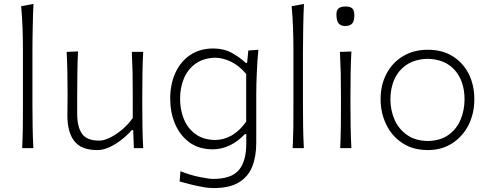

<svg xmlns="http://www.w3.org/2000/svg" viewBox="-20 -763 2520 989"><path d="M94.3 0H151.9C150 -37.1 148.6 -72.9 148.1 -107.6C147.6 -141.9 147.1 -179.5 147.1 -220.5V-495.2C147.1 -538.6 147.6 -580.5 148.6 -621C149 -661.4 150.5 -701.9 152.4 -742.9L89 -731C92.4 -694.3 94.8 -656.7 96.2 -617.6C97.6 -578.6 98.1 -537.6 98.1 -495.2V-220.5C98.1 -179.5 98.1 -141.9 97.6 -107.6C97.1 -72.9 95.7 -37.1 94.3 0Z M480.5 10C502.9 10 525.7 4.3 548.6 -7.1C571 -18.1 591.9 -31.9 611.4 -47.6C631 -63.3 646.7 -78.6 658.6 -92.9H666.2L669.5 0H717.6C715.7 -37.1 714.3 -72.9 713.8 -107.6C713.3 -141.9 712.9 -179.5 712.9 -220.5V-271.4C712.9 -312.9 713.3 -351.4 713.8 -387.1C714.3 -422.4 715.7 -458.6 717.6 -495.7H659C660.5 -458.6 661.9 -422.9 662.9 -388.1C663.3 -353.3 663.8 -315.7 663.8 -275.2V-155.2C648.6 -133.3 630.5 -113.8 610 -96.2C589 -78.6 568.1 -64.3 547.1 -54.3C526.2 -43.8 507.6 -38.6 491.4 -38.6C448.1 -38.6 418.6 -50.5 402.4 -74.3C385.7 -97.6 377.6 -132.4 377.6 -178.6V-275.2C377.6 -315.7 378.1 -353.3 378.6 -389C379 -424.8 380 -461 381.9 -498.1L323.3 -495.7C325.2 -458.6 326.7 -422.4 327.1 -387.1C327.6 -351.4 328.1 -312.9 328.1 -271.4C328.1 -256.7 328.1 -241 327.6 -224.8C327.1 -208.6 327.1 -189.5 327.1 -168.1C327.1 -110.5 339 -66.7 362.9 -36.2C386.7 -5.2 425.7 10 480.5 10Z M1080 205.7C1134.8 205.7 1178.1 196.2 1210 176.7C1241.9 157.6 1265.2 130.5 1279 95.7C1292.9 61 1300 20 1300 -26.7V-274.3C1300 -311.4 1301 -350 1302.9 -389.5C1304.3 -429 1307.1 -468.1 1311 -506.7L1259 -502.9L1252.9 -439H1245.7C1226.2 -457.6 1202.4 -474.8 1174.3 -490.5C1146.2 -505.7 1114.3 -513.3 1079 -513.3C1032.4 -513.3 992.4 -501.9 959.5 -479.5C926.2 -457.1 901 -426.2 883.3 -387.6C865.7 -348.6 856.7 -304.3 856.7 -255.2C856.7 -208.6 864.8 -165.2 881.4 -125.7C898.1 -86.2 922.4 -54.3 955.2 -30C988.1 -5.7 1028.6 6.2 1077.6 6.2C1105.7 6.2 1134.3 -0.5 1162.9 -13.8C1191 -27.1 1217.1 -46.7 1241.4 -72.4H1248.6V-23.3C1248.6 37.1 1235.7 82.4 1210.5 112.9C1184.8 143.3 1140.5 158.6 1077.1 158.6C1063.3 158.6 1041 155.2 1009.5 149C978.1 142.9 944.8 132.9 909.5 119L905.2 171.9C919.5 175.7 937.1 180.5 957.6 185.7C978.1 191 999 195.7 1021 199.5C1042.4 203.8 1062.4 205.7 1080 205.7ZM1087.6 -41.9C1046.2 -42.9 1011.9 -53.3 985.7 -73.3C959 -92.9 939.5 -119 926.7 -151C913.8 -182.9 907.6 -217.6 907.6 -254.3C907.6 -292.9 914.3 -327.6 927.6 -359.5C941 -391 961 -416.2 988.1 -435.7C1015.2 -454.8 1049 -464.8 1089.5 -465.7C1115.7 -465.2 1143.3 -458.1 1171.9 -444.3C1200 -430 1225.7 -409 1248.1 -381.9V-136.2C1203.3 -73.8 1150 -42.4 1087.6 -41.9Z M1487.6 0H1545.2C1543.3 -37.1 1541.9 -72.9 1541.4 -107.6C1541 -141.9 1540.5 -179.5 1540.5 -220.5V-495.2C1540.5 -538.6 1541 -580.5 1541.9 -621C1542.4 -661.4 1543.8 -701.9 1545.7 -742.9L1482.4 -731C1485.7 -694.3 1488.1 -656.7 1489.5 -617.6C1491 -578.6 1491.4 -537.6 1491.4 -495.2V-220.5C1491.4 -179.5 1491.4 -141.9 1491 -107.6C1490.5 -72.9 1489 -37.1 1487.6 0Z M1732.4 0H1790C1788.1 -37.1 1786.7 -72.9 1786.2 -107.6C1785.7 -141.9 1785.2 -179.5 1785.2 -220.5V-270.5C1785.2 -312.9 1785.7 -352.4 1786.2 -388.1C1786.7 -423.8 1788.1 -460 1790 -497.6L1731 -495.7C1732.9 -458.6 1734.3 -422.4 1735.2 -387.1C1735.7 -351.4 1736.2 -312.9 1736.2 -270.5V-220.5C1736.2 -179.5 1736.2 -141.9 1735.7 -107.6C1735.2 -72.9 1733.8 -37.1 1732.4 0ZM1758.6 -629C1775.2 -629 1787.6 -633.8 1794.8 -642.9C1801.9 -651.9 1805.2 -665.7 1805.2 -684.8C1805.2 -701 1801.9 -712.4 1794.8 -719.5C1787.6 -726.2 1776.2 -729.5 1760 -729.5C1743.3 -729.5 1731.4 -726.2 1724.3 -720C1716.7 -713.8 1712.9 -702.9 1712.9 -688.1C1712.9 -667.6 1716.7 -652.4 1723.8 -643.3C1731 -633.8 1742.4 -629 1758.6 -629Z M2183.8 10C2231.9 10 2274.3 -1.9 2310 -25.2C2345.7 -48.6 2373.8 -80 2393.8 -119.5C2413.3 -159 2423.3 -202.9 2423.3 -251.4C2423.3 -299.5 2413.8 -343.3 2394.8 -381.9C2375.2 -420.5 2347.6 -451 2311.9 -473.3C2276.2 -495.7 2233.3 -506.7 2183.3 -506.7C2135.2 -506.7 2092.9 -495.7 2056.2 -473.8C2019.5 -451.9 1991.4 -421.9 1971 -383.3C1950.5 -344.8 1940.5 -301 1940.5 -251.4C1940.5 -205.2 1950 -162.4 1969 -122.9C1987.6 -82.9 2015.2 -51 2051.9 -26.7C2088.1 -2.4 2131.9 10 2183.8 10ZM2183.8 -36.7C2140 -37.6 2103.8 -48.1 2075.7 -68.6C2047.1 -89 2025.7 -115.2 2011.9 -147.6C1998.1 -180 1991 -214.8 1991 -251.4C1991 -290 1998.1 -325.2 2012.4 -356.2C2026.7 -387.1 2048.1 -412.4 2077.1 -431C2105.7 -449.5 2141.4 -459 2183.8 -460C2243.8 -458.6 2290.5 -438.6 2323.3 -401C2356.2 -362.9 2372.9 -312.9 2372.9 -251.4C2372.9 -214.8 2366.2 -180 2352.9 -147.6C2339.5 -115.2 2319 -89 2291 -68.6C2262.9 -48.1 2227.1 -37.6 2183.8 -36.7Z"/></svg>

Font: Pinar Light
Style: Regular
Weight: 300
Designer: Amin Abedi
Version: Version 2.00;September 9, 2021;FontCreator 13.0.0.2683 64-bi